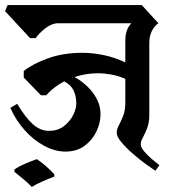

<svg xmlns="http://www.w3.org/2000/svg" viewBox="-43 -659 675 760"><path d="M51 -378Q86 -406 146.5 -428Q207 -450 284 -450Q323 -450 367 -441Q411 -432 453 -412V-497Q453 -543 477 -567H188Q162 -567 137 -547.5Q112 -528 98 -508H76L-23 -615L-13 -639H518L584 -567Q569 -557 558.5 -537Q548 -517 548 -490V-203Q548 -174 539.5 -152Q531 -130 522.5 -114.5Q514 -99 514 -88Q514 -76 527.5 -60Q541 -44 558.5 -29Q576 -14 588 -5L572 17Q560 9 535 -9Q510 -27 483.5 -50Q457 -73 438 -95.5Q419 -118 419 -133Q419 -147 427.5 -163Q436 -179 444.5 -200.5Q453 -222 453 -252V-347Q425 -359 397.5 -364Q370 -369 345 -369Q297 -369 252 -354Q278 -340 301.5 -318Q325 -296 340 -267.5Q355 -239 355 -207Q355 -173 339 -139Q323 -105 292 -82Q261 -59 216 -59Q174 -59 131.5 -82Q89 -105 54 -144.5Q19 -184 -2 -232L25 -248Q58 -193 87.5 -167Q117 -141 151 -141Q185 -141 209 -159Q233 -177 246 -202.5Q259 -228 259 -250Q259 -279 248 -301.5Q237 -324 211 -337Q192 -327 173.5 -313Q155 -299 140 -282H119L51 -352ZM14 12Q31 0 56.5 -11Q82 -22 103 -29Q140 -4 172 31V40Q153 47 126.5 58.5Q100 70 83 81Q67 64 49.5 50Q32 36 14 21Z"/></svg>

Font: Jaini
Style: Regular
Weight: 400
Designer: Maithili Shingre, Girish Dalvi (Devanagari), Taresh Vohra (Latin)
Foundry: Ek Type
Version: Version 2.000; ttfautohint (v1.8.4.7-5d5b)